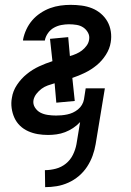

<svg xmlns="http://www.w3.org/2000/svg" viewBox="-20 -548 540 791"><path d="M166 223 165 153Q187 153 210 147Q233 141 251.5 126Q270 111 280.5 89.5Q291 68 295 46L310 -45Q297 -31 281 -20.5Q265 -10 248 -3.5Q231 3 213 5.5Q195 8 178 8Q156 8 135.5 4.5Q115 1 96 -7.5Q77 -16 62.5 -30Q48 -44 39.5 -62.5Q31 -81 28 -102.5Q25 -124 29 -145Q33 -173 50 -198.5Q67 -224 90.5 -243Q114 -262 141 -274.5Q168 -287 196 -296L186 -388L261 -395L268 -317Q282 -321 294.5 -326.5Q307 -332 317.5 -340Q328 -348 336.5 -359.5Q345 -371 347 -384Q350 -400 342.5 -413.5Q335 -427 323 -435Q311 -443 295.5 -445.5Q280 -448 264 -448Q249 -448 233 -445Q217 -442 202.5 -434Q188 -426 178 -412Q168 -398 165 -383V-381H75V-385Q79 -406 88.5 -426.5Q98 -447 112.5 -464Q127 -481 146.5 -494Q166 -507 186.5 -514.5Q207 -522 228.5 -525Q250 -528 271 -528Q294 -528 316.5 -525Q339 -522 359 -514Q379 -506 395.5 -492Q412 -478 422.5 -459.5Q433 -441 436.5 -418.5Q440 -396 436 -373Q432 -347 416 -322Q400 -297 378 -279Q356 -261 330.5 -248.5Q305 -236 278 -227L288 -132L212 -125L205 -205Q191 -201 177 -196Q163 -191 151.5 -182.5Q140 -174 130.5 -162Q121 -150 118 -136Q115 -119 124 -105Q133 -91 146.5 -84Q160 -77 177 -74.5Q194 -72 211 -72Q222 -72 233.5 -73Q245 -74 257 -76.5Q269 -79 280 -84Q291 -89 301 -97Q311 -105 317.5 -116Q324 -127 326 -139L333 -184H412L374 46Q370 70 361.5 93.5Q353 117 339 138.5Q325 160 305 177Q285 194 261.5 204.5Q238 215 214 219Q190 223 166 223Z"/></svg>

Font: Iosevka Term Curly Medium
Style: Italic
Weight: 500
Italic angle: -9°
Designer: Belleve Invis
Foundry: Belleve Invis
Version: Version 32.3.0